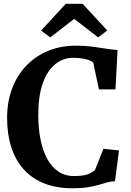

<svg xmlns="http://www.w3.org/2000/svg" viewBox="-20 -996 703 1027"><path d="M368.2 11Q281.5 11 215.8 -15.3Q150.1 -41.6 106.2 -90.9Q62.3 -140.3 40.1 -209.5Q18 -278.8 18 -364.3Q18 -453.3 45.6 -524.8Q73.1 -596.2 122.9 -646.9Q172.7 -697.6 239.4 -724.6Q306.2 -751.7 385 -751.7Q421.1 -751.7 451.9 -748.6Q482.8 -745.5 509.7 -741.3Q536.6 -737.1 561.2 -733.5Q585.8 -729.9 608.9 -728.5L597.6 -517.7H509.2L478.8 -661.3Q472.3 -667.8 458 -673.5Q443.7 -679.2 422.3 -683Q400.9 -686.8 371.6 -686.8Q317.2 -686.8 275 -652.5Q232.7 -618.2 208.7 -550.2Q184.7 -482.1 184.7 -380.3Q184.7 -310.8 196.4 -251.3Q208.1 -191.7 231.8 -147.6Q255.5 -103.5 291.7 -78.9Q327.9 -54.3 376.4 -54.3Q409.1 -54.3 430.4 -58.6Q451.7 -63 465.1 -70.6Q478.5 -78.2 488.2 -86.9L533.4 -200.2L616.5 -191.5L595.2 -27Q571.3 -25.4 550 -19.4Q528.8 -13.4 504.4 -6.3Q480.1 0.7 447.4 5.9Q414.7 11 368.2 11ZM248.7 -795.8 199.9 -832.5 331.7 -975.6H421.9L553.6 -833.2L504.9 -795.8L376.8 -895.2Z"/></svg>

Font: Merriweather Light
Style: Regular
Weight: 300
Designer: Eben Sorkin
Foundry: Eben Sorkin
Version: Version 2.100